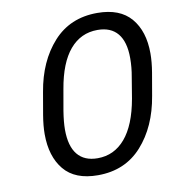

<svg xmlns="http://www.w3.org/2000/svg" viewBox="-81 -786 792 869"><g transform="rotate(-10 314.5 -352.0)"><path d="M94 -215Q94 -253 102 -301L120 -405Q143 -542 220.5 -628Q298 -714 423 -714Q527 -714 578 -654Q629 -594 629 -492Q629 -453 621 -405L603 -301Q580 -163 502.5 -76.5Q425 10 300 10Q195 10 144.5 -51Q94 -112 94 -215ZM511 -304 527 -401Q535 -444 535 -487Q535 -562 503.5 -600Q472 -638 411 -638Q334 -638 283.5 -578.5Q233 -519 213 -401L196 -304Q188 -254 188 -219Q188 -143 219.5 -104.5Q251 -66 312 -66Q388 -66 439 -126Q490 -186 511 -304Z"/></g></svg>

Font: Be Vietnam
Style: Italic
Weight: 400
Italic angle: -9.33299°
Designer: Gabriel Lam
Foundry: TypeRant
Version: Version 3.000